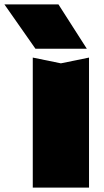

<svg xmlns="http://www.w3.org/2000/svg" viewBox="-100 -847 470 867"><path d="M164 -827 292 -627H60L-80 -827ZM48 -587 175 -561 302 -587V0H48Z"/></svg>

Font: Bounded
Style: Regular
Weight: 900
Designer: Vlad Churkin
Version: Version 1.0